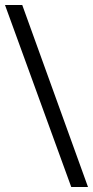

<svg xmlns="http://www.w3.org/2000/svg" viewBox="-23 -748 372 768"><path d="M329 0H262L-3 -728H66Z"/></svg>

Font: Rosario
Style: Regular
Weight: 400
Designer: Hector Gatti
Foundry: Omnibus-Type
Version: Version 1.004